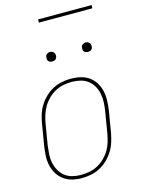

<svg xmlns="http://www.w3.org/2000/svg" viewBox="-131 -958 763 1040"><g transform="rotate(-15 250.0 -438.0)"><path d="M195 8Q168 8 142 1.5Q116 -5 95.5 -20Q75 -35 61.5 -57Q48 -79 42 -105Q36 -131 37.5 -158.5Q39 -186 43 -213L63 -333Q67 -359 75 -384Q83 -409 97.5 -432Q112 -455 132 -474Q152 -493 176 -505.5Q200 -518 226 -523Q252 -528 278 -528Q305 -528 331.5 -521.5Q358 -515 378.5 -500Q399 -485 412.5 -463Q426 -441 431.5 -415Q437 -389 436 -361.5Q435 -334 431 -307L411 -187Q406 -161 398 -136Q390 -111 375.5 -88Q361 -65 341 -46Q321 -27 297 -14.5Q273 -2 247 3Q221 8 195 8ZM196 -10Q219 -10 243 -14.5Q267 -19 289 -30.5Q311 -42 329.5 -60Q348 -78 360.5 -99Q373 -120 380 -143.5Q387 -167 391 -190L411 -310Q415 -334 416 -358.5Q417 -383 412.5 -406.5Q408 -430 396.5 -450Q385 -470 367 -484Q349 -498 325.5 -504Q302 -510 277 -510Q254 -510 230.5 -505.5Q207 -501 185 -489.5Q163 -478 144.5 -460Q126 -442 113.5 -421Q101 -400 93.5 -376.5Q86 -353 82 -330L62 -210Q59 -186 57.5 -161.5Q56 -137 61 -113.5Q66 -90 77.5 -70Q89 -50 106.5 -36Q124 -22 147.5 -16Q171 -10 196 -10ZM404 -644Q398 -644 392.5 -646Q387 -648 383 -652.5Q379 -657 378.5 -663.5Q378 -670 379 -676Q379 -681 381.5 -685Q384 -689 388 -691.5Q392 -694 396 -695.5Q400 -697 405 -697Q411 -697 416.5 -694.5Q422 -692 426 -687.5Q430 -683 431 -676.5Q432 -670 431 -664Q430 -659 427.5 -655Q425 -651 421.5 -648.5Q418 -646 413.5 -645Q409 -644 404 -644ZM204 -644Q198 -644 192.5 -646Q187 -648 183 -652.5Q179 -657 178.5 -663.5Q178 -670 179 -676Q179 -681 181.5 -685Q184 -689 188 -691.5Q192 -694 196 -695.5Q200 -697 205 -697Q211 -697 216.5 -694.5Q222 -692 226 -687.5Q230 -683 231 -676.5Q232 -670 231 -664Q230 -659 227.5 -655Q225 -651 221.5 -648.5Q218 -646 213.5 -645Q209 -644 204 -644ZM188 -866 189 -884H489L488 -866Z"/></g></svg>

Font: Iosevka Term Curly Th Obl
Style: Regular
Weight: 100
Italic angle: -9°
Designer: Belleve Invis
Foundry: Belleve Invis
Version: Version 32.3.0